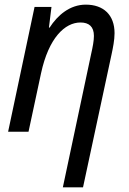

<svg xmlns="http://www.w3.org/2000/svg" viewBox="-20 -568 557 828"><path d="M373 -335 251 240H338L461 -333C467 -361 474 -395 474 -425C474 -504 426 -548 350 -548C281 -548 228 -502 194 -449H191L202 -538H129L15 0H103L157 -252C190 -405 260 -471 327 -471C364 -471 385 -453 385 -413C385 -392 380 -366 373 -335Z"/></svg>

Font: Noto Sans SemiCondensed
Style: Italic
Weight: 400
Width: 4
Italic angle: -12°
Designer: Monotype Design Team
Foundry: Monotype Imaging Inc.
Version: Version 2.013